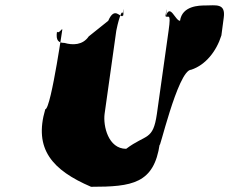

<svg xmlns="http://www.w3.org/2000/svg" viewBox="-20 -846 881 738"><path d="M769 -825C746 -825 680 -824 672 -766C654 -766 634 -834 618 -785C618 -785 624 -842 616 -784C625 -774 639 -804 628 -728L583 -408C568 -304 542 -332 465 -274C396 -274 376 -362 382 -408L427 -728C430 -746 451 -832 454 -784C454 -784 460 -843 452 -785C442 -776 421 -824 396 -766L321 -706C298 -672 259 -672 228 -681C205 -681 194 -690 199 -724C208 -714 222 -746 219 -728C227 -786 177 -426 154 -426C109 -273 181 -192 330 -128C488 -128 572 -140 594 -293C587 -242 663 -578 715 -578C770 -596 812 -649 831 -710L840 -778C848 -835 809 -825 769 -825Z"/></svg>

Font: Hussar Przerywany
Style: Obl
Weight: 400
Foundry: Cannot Into Space Fonts
Version: Version 0.982